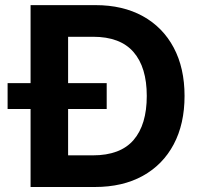

<svg xmlns="http://www.w3.org/2000/svg" viewBox="-20 -748 789 768"><path d="M359 0H171.1V-126.6H351.1Q461.5 -126.6 514.3 -188Q567.1 -249.3 567.1 -364.2Q567.1 -478.9 514 -539.9Q461 -600.9 352.4 -600.9H167.7V-727.5H362Q471.3 -727.5 551.4 -683.3Q631.4 -639 674.8 -557.5Q718.2 -475.9 718.2 -364.2Q718.2 -252.3 674.8 -170.6Q631.4 -88.9 551.1 -44.5Q470.7 0 359 0ZM252.4 -727.5V0H102.3V-727.5ZM10.4 -312.1V-415.5H406.8V-312.1Z"/></svg>

Font: Inter Khmer Looped
Style: Regular
Weight: 400
Designer: Rasmus Andersson, Sovichet Tep
Foundry: Anagata Design
Version: Version 1.000